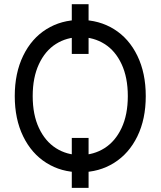

<svg xmlns="http://www.w3.org/2000/svg" viewBox="-20 -812 766 916"><path d="M402.6 84.3H322.5V-154H402.6ZM402.6 -554.6H322.5V-792.1H402.6ZM362.6 9.7Q272.1 9.7 201.3 -34.9Q130.5 -79.4 90.5 -161.6Q50.4 -243.8 50.4 -353.6Q50.4 -463.4 90.5 -545.9Q130.5 -628.5 201.3 -672.7Q272.1 -716.9 362.6 -716.9Q453 -716.9 524.2 -672.7Q595.3 -628.5 635.4 -545.9Q675.4 -463.4 675.4 -353.6Q675.4 -243.8 635.4 -161.6Q595.3 -79.4 524.2 -34.9Q453 9.7 362.6 9.7ZM362.6 -634.7Q298 -634.7 246.7 -602.2Q195.4 -569.8 165.7 -506Q136 -442.3 136 -353.6Q136 -264.8 165.7 -201.5Q195.4 -138.1 246.7 -105.3Q298 -72.5 362.6 -72.5Q427.1 -72.5 478.8 -105.3Q530.4 -138.1 560.1 -201.5Q589.8 -264.8 589.8 -353.6Q589.8 -442.3 560.1 -506Q530.4 -569.8 478.8 -602.2Q427.1 -634.7 362.6 -634.7Z"/></svg>

Font: Pretendard Variable
Style: Regular
Weight: 400
Designer: Base glyphs from Inter by Rasmus Andersson; Hangul glyphs from Noto Sans CJK(Source Han Sans) by Jang Soo-young and Kang
Foundry: Kil Hyung-jin
Version: Version 1.100;FEAKit 1.0